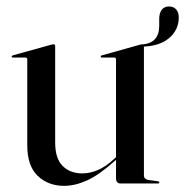

<svg xmlns="http://www.w3.org/2000/svg" viewBox="-20 -582 587 609"><path d="M547 -526.5Q547 -486.5 515.2 -460.2Q483.5 -434 425.5 -434Q425 -434 424.5 -435.2Q424 -436.5 424 -438Q424 -439.5 425 -440Q426 -440.5 427 -441Q456.5 -442 470.8 -457.2Q485 -472.5 485 -499.5V-521.5Q485 -540.5 493 -551Q501 -561.5 516 -561.5Q530.5 -561.5 538.8 -552.2Q547 -543 547 -526.5ZM348 -17V-78V-80.5V-393.5Q348 -396 346.8 -397.8Q345.5 -399.5 342 -399.5H303Q301.5 -399.5 300.5 -400.5Q299.5 -401.5 299.5 -402.5Q299.5 -404.5 300.5 -405.2Q301.5 -406 303.5 -406.5L423 -440Q427 -441 428.8 -441.2Q430.5 -441.5 432 -441.5Q434.5 -441.5 435.5 -440Q436.5 -438.5 436.5 -436V-26Q436.5 -20 439.5 -16.5Q442.5 -13 449 -11.5L480.5 -7Q483.5 -6.5 484.5 -5.5Q485.5 -4.5 485.5 -3Q485.5 -2 484.5 -1Q483.5 0 481 0H362Q355.5 0 351.8 -4.2Q348 -8.5 348 -17ZM66.5 -121V-393.5Q66.5 -396 65 -397.8Q63.5 -399.5 60 -399.5H21Q19 -399.5 18 -400.5Q17 -401.5 17 -402.5Q17 -404.5 18.2 -405.2Q19.5 -406 21 -406.5L141.5 -440Q145.5 -441 147 -441.2Q148.5 -441.5 150.5 -441.5Q152.5 -441.5 153.8 -440Q155 -438.5 155 -436V-130Q155 -79 178.8 -55.5Q202.5 -32 241 -32Q265 -32 290 -42.5Q315 -53 341 -77L357.5 -92L361.5 -87.5L344.5 -72Q294.5 -27 256.2 -9.8Q218 7.5 183.5 7.5Q133 7.5 99.8 -24Q66.5 -55.5 66.5 -121Z"/></svg>

Font: Fraunces 120pt
Style: Regular
Weight: 400
Version: Version 1.000;[b76b70a41]